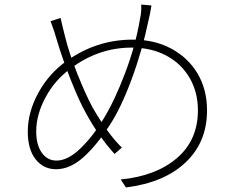

<svg xmlns="http://www.w3.org/2000/svg" viewBox="-20 -790 1040 843"><path d="M633 -705Q605 -569 557.5 -441Q510 -313 460 -238Q403 -150 345 -98.5Q287 -47 226 -47Q171 -47 136.5 -90.5Q102 -134 102 -212Q102 -299 149.5 -384.5Q197 -470 275 -524Q405 -616 563 -616Q658 -616 731 -577Q806 -537 847.5 -467Q889 -397 889 -305Q889 -166 795 -77Q701 12 533 33L510 -2Q665 -17 757 -96Q849 -175 849 -306Q849 -385 812.5 -448Q776 -511 710 -546Q644 -581 558 -581Q412 -581 290 -489Q222 -440 180.5 -363.5Q139 -287 139 -213Q139 -154 163.5 -119.5Q188 -85 228 -85Q279 -85 335 -140Q391 -195 435 -269Q484 -349 530 -471Q576 -593 595 -709Q598 -721 599.5 -738Q601 -755 600 -770L645 -766Q638 -723 633 -705ZM266 -628Q283 -558 319 -467.5Q355 -377 386 -319Q454 -201 515 -142L483 -114Q414 -190 358 -292Q328 -345 291 -438.5Q254 -532 229 -616Q221 -647 202 -697L246 -711Q254 -675 266 -628Z"/></svg>

Font: Merged Yaku Han JP ExtraLight
Style: Regular
Weight: 250
Designer: Ryoko NISHIZUKA 西塚涼子 (kana, bopomofo & ideographs); Paul D. Hunt (Latin, Greek & Cyrillic); Sandoll Communications 산돌커뮤니
Foundry: Adobe
Version: Version 2.004